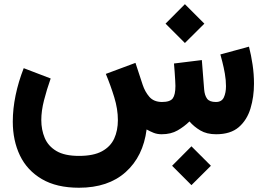

<svg xmlns="http://www.w3.org/2000/svg" viewBox="-20 -630 1251 901"><path d="M878.4 56.6 969.7 147.9 878.4 238.8 787.6 147.9ZM847.7 -610.4 939 -519 847.7 -428.2 756.8 -519ZM738.8 0Q717.8 0 700.7 -6.8Q683.6 -13.7 668 -22.5Q651.9 104 569.8 177.5Q487.8 251 350.6 251Q245.6 251 176.5 210.4Q107.4 169.9 73.7 99.9Q40 29.8 40 -59.6Q40 -119.1 53.2 -182.9Q66.4 -246.6 91.3 -310.1L217.8 -261.7Q199.2 -209 186.5 -159.2Q173.8 -109.4 173.8 -66.9Q173.8 -21 189.9 17.3Q206.1 55.7 244.6 78.6Q283.2 101.6 350.6 101.6Q418.9 101.6 458.7 79.8Q498.5 58.1 515.9 20.3Q533.2 -17.6 533.2 -66.4Q533.2 -118.2 516.1 -173.8Q499 -229.5 476.6 -283.2L615.7 -335L649.4 -232.4Q660.2 -199.7 680.7 -175.8Q701.2 -151.9 739.7 -151.4Q778.3 -151.4 790.8 -168.5Q803.2 -185.5 803.2 -226.6Q803.2 -233.4 802.2 -252Q801.3 -270.5 799.6 -292.7Q797.9 -314.9 796.4 -332L927.2 -348.1L938 -210.4Q940.4 -182.1 951.9 -166.7Q963.4 -151.4 993.2 -151.4Q1020.5 -151.4 1030.5 -173.1Q1040.5 -194.8 1040.5 -225.6Q1040.5 -253.9 1035.2 -284.4Q1029.8 -314.9 1023.4 -339.6Q1017.1 -364.3 1014.2 -374.5L1148.4 -411.1Q1158.7 -371.1 1165.3 -326.4Q1171.9 -281.7 1171.9 -237.3Q1171.9 -175.3 1155.5 -121.1Q1139.2 -66.9 1100.6 -33.4Q1062 0 994.1 0Q950.2 0 920.2 -17.8Q890.1 -35.6 869.1 -60.1Q844.7 -36.1 813.5 -18.1Q782.2 0 738.8 0Z"/></svg>

Font: Vazirmatn UI Black
Style: Regular
Weight: 900
Designer: Saber Rastikerdar
Foundry: Saber Rastikerdar
Version: Version 33.003